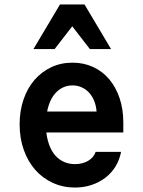

<svg xmlns="http://www.w3.org/2000/svg" viewBox="-20 -831 640 861"><path d="M128 -237H533V-282Q533 -341.6 516.3 -390.9Q499.6 -440.1 469.8 -475.6Q440 -511 397.8 -530.5Q355.6 -550 305.4 -550Q253 -550 209.7 -529.5Q166.4 -509 134.7 -472.5Q103 -436 85.5 -384.8Q68 -333.5 68 -273.3Q68 -211 86.6 -158.8Q105.2 -106.6 138.1 -69.3Q171 -32 216.7 -11Q262.4 10 316 10Q355.6 10 390.3 -1.5Q425 -13 452.5 -34Q480 -55 498 -84.5Q516 -114 523 -150H409Q400 -124 374.8 -109.5Q349.6 -95 316 -95Q286.2 -95 261.6 -107.5Q237 -120 220.5 -143Q204 -166 195 -199Q186 -232 186 -272.7Q186 -312.6 194.5 -345.3Q203 -378 218.5 -400.5Q234 -423 256 -435.5Q278 -448 305 -448Q327.5 -448 346.2 -439.5Q365 -431 379 -416Q393 -401 402 -379.5Q411 -358 413 -331H128ZM130 -611H225L304 -713L383 -611H478L359 -811H249Z"/></svg>

Font: CommitMonoV143 ExtLt
Style: Regular
Weight: 200
Monospace: yes
Designer: Eigil Nikolajsen
Foundry: Eigil Nikolajsen
Version: Version 1.143